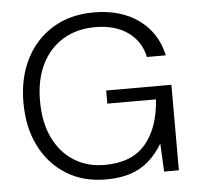

<svg xmlns="http://www.w3.org/2000/svg" viewBox="-52 -765 856 830"><g transform="rotate(-5 376.0 -350.0)"><path d="M375 12Q277 12 203.5 -33.5Q130 -79 89 -160.5Q48 -242 48 -350Q48 -457 89.5 -538.5Q131 -620 206.5 -666Q282 -712 385 -712Q501 -712 579 -656Q657 -600 679 -500H597Q583 -568 527.5 -608Q472 -648 385 -648Q305 -648 245.5 -612Q186 -576 153 -509.5Q120 -443 120 -350Q120 -257 152.5 -190Q185 -123 242.5 -87Q300 -51 375 -51Q493 -51 552.5 -121Q612 -191 620 -314H409V-371H692V0H628L622 -122Q596 -79 562.5 -49Q529 -19 483.5 -3.5Q438 12 375 12Z"/></g></svg>

Font: DM Sans 24pt Light
Style: Regular
Weight: 300
Designer: Colophon Foundry, Jonny Pinhorn
Foundry: Colophon Foundry
Version: Version 4.004;gftools[0.9.30]